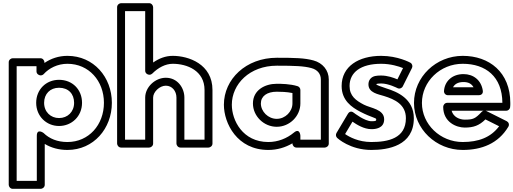

<svg xmlns="http://www.w3.org/2000/svg" viewBox="-20 -905 3236 1210"><path d="M635 -257C635 -118.6 539.7 -10 405 -10C341.6 -10 291.5 -30.7 254.5 -66.9C254.5 -66.9 212 -98.5 212 -49V235H85V-488H210V-455C210 -439.9 224.3 -430 235 -430H237C244.1 -430 251.3 -433.5 255.5 -438.2C289 -475.2 342.5 -503 405 -503C539.8 -503 635 -395.3 635 -257ZM685 -257C685 -418.7 570.2 -553 405 -553C349.4 -553 300.4 -535.9 260 -508.1V-513C260 -523.7 250.1 -538 235 -538H60C49.3 -538 35 -528.1 35 -513V260C35 270.7 44.9 285 60 285H237C247.7 285 262 275.1 262 260V2C301.7 26.2 350.9 40 405 40C570.3 40 685 -95.4 685 -257ZM497 -257C497 -339.9 437.3 -402 352 -402C269.6 -402 208 -340.2 208 -257C208 -172.4 272.6 -111 352 -111C432.2 -111 497 -172.3 497 -257ZM447 -257C447 -199.7 405.8 -161 352 -161C299.4 -161 258 -199.6 258 -257C258 -313.8 296.4 -352 352 -352C410.7 -352 447 -314.1 447 -257Z M768 -25V-835H895V-459C895 -443.9 909.3 -434 920 -434H922C928.8 -434 935.8 -437.4 939.7 -441.3C976.7 -478.3 1021.9 -503 1069 -503C1158.1 -503 1269 -460.3 1269 -338V-25H1142V-290C1142 -351.3 1098.8 -415 1025 -415C958.5 -415 895 -356.7 895 -290V-25ZM718 0C718 10.7 727.9 25 743 25H920C930.7 25 945 15.1 945 0V-290C945 -325.3 985.5 -365 1025 -365C1065.2 -365 1092 -330.7 1092 -290V0C1092 10.7 1101.9 25 1117 25H1294C1304.7 25 1319 15.1 1319 0V-338C1319 -501.7 1167.9 -553 1069 -553C1022.9 -553 982.3 -536.9 945 -511V-860C945 -870.7 935.1 -885 920 -885H743C732.3 -885 718 -875.1 718 -860Z M2002 -25H1873V-50C1873 -50 1870.2 -101.1 1832 -69.2C1788.1 -32.7 1731.7 -10 1671 -10C1509.7 -10 1441 -146.2 1441 -245C1441 -374.5 1552.6 -491 1725 -491C1839 -491 1895.8 -488.7 1942.5 -475.9C1981.3 -465.4 2002 -439 2002 -404ZM2027 25C2037.7 25 2052 15.1 2052 0V-404C2052 -463 2012.7 -508.7 1955.6 -524.1C1900.2 -539.3 1839 -541 1725 -541C1529.4 -541 1391 -405.5 1391 -245C1391 -127.8 1474.3 40 1671 40C1726.3 40 1777.6 24.8 1823 -1.9V0C1823 10.7 1832.9 25 1848 25ZM1574 -253C1574 -173.6 1642.3 -106 1724 -106C1805.9 -106 1873 -173.8 1873 -253V-338C1873 -349.1 1865.1 -358.9 1855.4 -361.9C1808.3 -376.5 1751.8 -377 1724 -377C1649.4 -377 1574 -337.1 1574 -253ZM1624 -253C1624 -298.9 1662.6 -327 1724 -327C1746.3 -327 1787.8 -326.2 1823 -318.7V-253C1823 -202.2 1778.1 -156 1724 -156C1669.7 -156 1624 -202.4 1624 -253Z M2382 -503C2442.4 -503 2493.7 -486.6 2520 -476L2484.5 -404.9C2459.3 -415.5 2422.1 -429 2382 -429C2355.9 -429 2329.6 -428.1 2312.8 -407C2304.6 -396.7 2302 -384.3 2302 -373C2302 -319.8 2365 -311.1 2399.5 -300.1C2467.6 -279.1 2538 -246.6 2538 -160C2538 -32.6 2425.6 -10 2320 -10C2238.9 -10 2180.6 -42.3 2154.8 -60.2L2201.3 -138.3C2227.7 -120 2273.3 -91 2321 -91C2343.2 -91 2401 -94.7 2401 -153C2401 -216.8 2316 -223.2 2273.5 -245.2C2222.6 -271.6 2183 -300.2 2183 -363C2183 -448.8 2253 -503 2382 -503ZM2382 -553C2241 -553 2133 -487.2 2133 -363C2133 -271.8 2197.3 -228.4 2250.5 -200.8C2324 -162.8 2351 -163.2 2351 -153C2351 -143.3 2348.8 -141 2321 -141C2277.9 -141 2210.1 -194.1 2210.1 -194.1C2189.8 -211.1 2176.4 -194.3 2172.5 -187.8L2100.5 -66.8C2094.8 -57.1 2096.3 -43.7 2105 -35.7C2107.1 -33.7 2186.5 40 2320 40C2424.4 40 2588 14.6 2588 -160C2588 -283.4 2482.4 -326.9 2414.5 -347.9C2376 -360.1 2353.8 -369.7 2352 -372.6C2352 -372.6 2352 -372.7 2352 -373C2352 -374.2 2352.1 -375.1 2352.2 -375.7C2354.9 -376.9 2365 -379 2382 -379C2428.2 -379 2484.3 -349.9 2484.3 -349.9C2497.3 -343 2512.4 -348.9 2518.4 -360.8L2576.4 -476.8C2582.1 -488.2 2577.9 -503.4 2566 -509.9C2564.1 -511 2487.6 -553 2382 -553Z M3027 -207C3022.7 -205.7 3018.7 -203.3 3015.7 -200.1C2975.3 -156.8 2961.3 -151 2909 -151C2877.1 -151 2837.3 -166.9 2826.1 -207ZM3041 -207H3170C3181.2 -207 3192.6 -215.6 3194.7 -227.9C3196.3 -237.9 3196 -248.7 3196 -256C3196 -450.2 3063.1 -553 2896 -553C2728 -553 2589 -420.6 2589 -256C2589 -92.3 2728 40 2896 40C3015.4 40 3120 -0.1 3183.5 -106.2C3192.2 -120.8 3184.6 -135.7 3173.2 -141.4L3045.2 -205.4C3044.3 -205.8 3042.4 -206.6 3041 -207ZM3146 -257H2798C2782.9 -257 2773 -242.7 2773 -232C2773 -134.4 2856.6 -101 2909 -101C2964.1 -101 2999.6 -113.7 3039.2 -152.5L3125.5 -109.3C3072.8 -38.5 2995 -10 2896 -10C2754 -10 2639 -121.7 2639 -256C2639 -391.4 2754 -503 2896 -503C3040.9 -503 3145.1 -422.1 3146 -257ZM2803 -305H2998C3007.8 -305 3026.1 -310.8 3022.7 -333.7C3013 -399.5 2963.9 -438 2901 -438C2828.6 -438 2781.9 -391.7 2778.1 -331.6C2777.2 -318.7 2786.5 -305 2803 -305ZM2835 -355C2844.6 -373.3 2864.2 -388 2901 -388C2932.4 -388 2952.4 -376.5 2964.2 -355Z"/></svg>

Font: Hussar Techniczny
Style: Bold 
Weight: 700
Foundry: Cannot Into Space Fonts
Version: Version 0.77